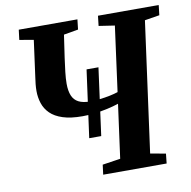

<svg xmlns="http://www.w3.org/2000/svg" viewBox="-82 -825 901 906"><g transform="rotate(-10 368.5 -371.5)"><path d="M305 -181 349 -503H406L362.5 -181ZM340 0 346 -47 432 -60 467 -317.5Q442 -309 412.2 -302.5Q382.5 -296 352 -292.2Q321.5 -288.5 292 -288.5Q235.5 -288.5 198 -300.8Q160.5 -313 138.8 -334.5Q117 -356 107.8 -384.2Q98.5 -412.5 98.5 -443.5Q98.5 -459.5 100.2 -476.2Q102 -493 104 -506L128 -683.5L60.5 -695L66.5 -743H347.5L342 -695L272.5 -683L256.5 -573.5Q252 -541 248.2 -509Q244.5 -477 244.5 -452.5Q244.5 -418 254 -395.2Q263.5 -372.5 284.5 -361.8Q305.5 -351 340.5 -351Q360.5 -351 385.5 -353.8Q410.5 -356.5 434.5 -361.5Q458.5 -366.5 474.5 -372L516.5 -683.5L440.5 -695L446 -743H737L731.5 -695L660.5 -683.5L575.5 -60L649 -46.5L644 0Z"/></g></svg>

Font: Merriweather 24pt
Style: Bold Italic
Weight: 700
Italic angle: -7.8°
Designer: Eben Sorkin
Foundry: Eben Sorkin
Version: Version 2.101